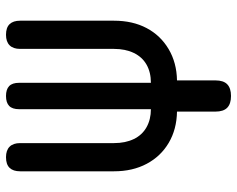

<svg xmlns="http://www.w3.org/2000/svg" viewBox="-95 -685 790 640"><g transform="rotate(-90 300.0 -365.0)"><path d="M300 10Q274 10 261 -2.5Q248 -15 248 -42V-170Q189 -171 144 -197.5Q99 -224 74 -271Q49 -318 49 -380V-693Q49 -716 60.5 -728Q72 -740 96 -740Q119 -740 131 -728Q143 -716 143 -693V-380Q143 -342 156.5 -314Q170 -286 196 -271.5Q222 -257 256 -257V-696Q256 -719 267 -729.5Q278 -740 300 -740Q322 -740 333 -729.5Q344 -719 344 -696V-257Q379 -257 404.5 -271.5Q430 -286 443.5 -314Q457 -342 457 -380V-693Q457 -716 469 -728Q481 -740 504 -740Q528 -740 539.5 -728Q551 -716 551 -693V-380Q551 -318 526.5 -271.5Q502 -225 456.5 -198Q411 -171 352 -170V-42Q352 -15 339 -2.5Q326 10 300 10Z"/></g></svg>

Font: Maple Mono Normal NL Medium
Style: Regular
Weight: 500
Monospace: yes
Designer: subframe7536
Version: Version 7.000